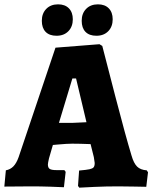

<svg xmlns="http://www.w3.org/2000/svg" viewBox="-28 -859 703 886"><path d="M332 -1 337 -72Q371 -75 385 -78Q399 -81 404 -87Q409 -93 409 -107Q409 -110 405 -134L390 -194Q338 -196 305 -196Q282 -196 238 -192L216 -190L198 -128Q193 -106 193 -100Q193 -85 201.5 -79.5Q210 -74 233 -74H269L275 -66L267 5Q252 4 204.5 2.5Q157 1 118 1L-8 2L-1 -73Q20 -77 34 -91.5Q48 -106 58 -134L228 -639L431 -655L444 -647Q459 -588 505.5 -409Q552 -230 579 -141Q589 -106 604.5 -90.5Q620 -75 649 -73L655 -64L647 3Q633 3 595.5 2Q558 1 517 1Q461 1 407 3.5Q353 6 338 7ZM306 -292Q311 -292 371 -295L323 -497H306L244 -292ZM165 -763Q165 -797 185.5 -818Q206 -839 240 -839Q272 -839 290 -820.5Q308 -802 308 -770Q308 -736 287.5 -715Q267 -694 233 -694Q200 -694 182.5 -712Q165 -730 165 -763ZM349 -763Q349 -797 369.5 -818Q390 -839 424 -839Q456 -839 474 -820.5Q492 -802 492 -770Q492 -736 471.5 -715Q451 -694 417 -694Q384 -694 366.5 -712Q349 -730 349 -763Z"/></svg>

Font: Alegreya ExtraBold
Style: Regular
Weight: 800
Designer: Juan Pablo del Peral
Foundry: Huerta Tipografica
Version: Version 2.007; ttfautohint (v1.6)